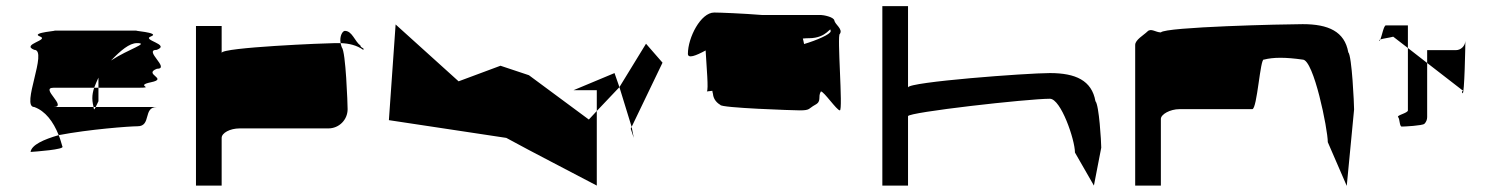

<svg xmlns="http://www.w3.org/2000/svg" viewBox="-20 -795 4859 628"><path d="M80 -298C94 -299 194 -306 184 -316C180 -329 177 -341 172 -353C123 -339 83 -321 80 -298ZM92 -445C47 -445 138 -632 92 -632C47 -650 144 -664 110 -676C77 -689 183 -695 155 -695H430C402 -695 508 -689 474 -676C441 -664 539 -650 493 -632C447 -632 539 -570 493 -570C447 -552 532 -538 474 -526C417 -514 493 -508 430 -508H302V-541C297 -530 292 -519 288 -508H155C109 -508 203 -445 155 -445H286C287 -433 289 -437 293 -445H493C447 -445 476 -382 430 -382C404 -382 271 -372 172 -353C154 -398 128 -432 92 -445ZM282 -474C282 -460 285 -451 286 -445H293C297 -453 302 -464 302 -464V-508H288C284 -496 282 -485 282 -474ZM343 -597C401 -635 470 -654 428 -654C403 -654 375 -630 343 -597Z M621 -188H705V-344C705 -360 732 -375 764 -375H1054C1089 -375 1117 -403 1117 -438C1117 -454 1111 -627 1098 -640C1096 -645 1095 -650 1094 -654H1076C1048 -654 705 -640 705 -622V-710H621ZM1094 -654C1090 -678 1101 -694 1108 -694C1132 -694 1140 -660 1159 -646C1159 -638 1174 -638 1168 -632C1147 -647 1122 -653 1094 -654Z M1252 -402 1636 -344C1733 -291 1834 -240 1932 -188V-432L1906 -404L1710 -549L1617 -580L1480 -529L1274 -715ZM1856 -500 1990 -556 2006 -510 1932 -432V-500ZM2006 -510 2046 -380 2147 -590 2093 -652ZM2043 -374 2046 -380 2053 -344Z M2230 -619C2230 -603 2255 -612 2288 -630C2291 -576 2298 -501 2292 -496C2295 -496 2300 -497 2310 -498C2310 -495 2311 -492 2312 -488C2313 -476 2319 -462 2336 -452C2336 -442 2577 -434 2596 -434C2631 -434 2624 -440 2646 -452C2669 -464 2654 -478 2665 -496C2675 -496 2717 -434 2727 -434C2738 -434 2717 -684 2727 -684C2738 -700 2711 -715 2709 -728C2707 -740 2672 -746 2665 -746H2472C2410 -751 2334 -754 2316 -754C2272 -754 2230 -672 2230 -619ZM2290 -496C2289 -496 2291 -496 2292 -496ZM2606 -669C2616 -670 2622 -670 2626 -670C2687 -670 2697 -713 2697 -693C2697 -683 2651 -663 2610 -651C2609 -658 2607 -664 2606 -669ZM2619 -577Z M2866 -188H2950V-415C2950 -428 3342 -472 3414 -472C3450 -472 3496 -338 3496 -296L3558 -188L3582 -312C3582 -330 3575 -452 3563 -464C3551 -532 3498 -556 3414 -556C3340 -556 2950 -527 2950 -509V-775H2866Z M3693 -188H3777V-406C3777 -421 3807 -438 3838 -438H4076C4092 -438 4102 -607 4114 -600C4145 -608 4185 -608 4241 -600C4277 -600 4323 -372 4323 -330L4385 -187L4409 -437C4409 -454 4402 -612 4390 -624C4378 -692 4325 -716 4241 -716C4182 -716 3791 -707 3777 -689C3760 -689 3745 -704 3733 -692C3721 -680 3693 -665 3693 -648Z M4491 -662C4492 -661 4494 -663 4495 -666C4492 -665 4490 -663 4491 -662ZM4495 -666C4500 -678 4506 -712 4513 -712H4585V-638L4537 -675C4522 -671 4503 -669 4495 -666ZM4553 -412C4559 -406 4557 -381 4565 -381C4574 -381 4632 -384 4639 -390C4645 -396 4648 -404 4648 -412V-589L4585 -638V-434C4585 -425 4547 -418 4553 -412ZM4648 -589V-631H4742C4758 -631 4772 -644 4773 -661C4773 -647 4770 -484 4764 -490C4757 -497 4771 -500 4763 -500ZM4773 -662C4773 -662 4773 -661 4773 -661C4773 -661 4773 -662 4773 -662Z"/></svg>

Font: bitstorm
Style: ultext
Weight: 400
Version: Version 0.2